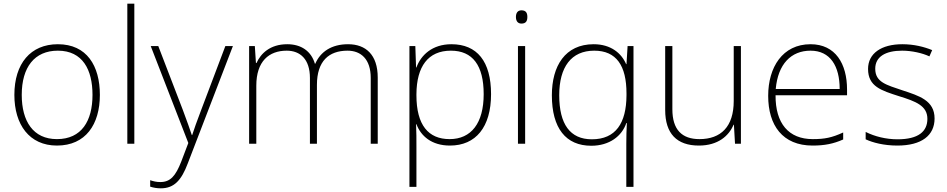

<svg xmlns="http://www.w3.org/2000/svg" viewBox="-20 -780 5138 1042"><path d="M522 -265C522 -423 451 -540 294 -540C146 -540 58 -435 58 -265C58 -104 139 10 289 10C445 10 522 -105 522 -265ZM98 -265C98 -415 167 -505 294 -505C429 -505 482 -401 482 -265C482 -124 423 -25 289 -25C160 -25 98 -122 98 -265Z M709 0V-760H671V0Z M798 -530 1002 -4 964 96C933 176 904 208 850 208C829 208 813 204 795 198V233C814 239 832 242 853 242C926 242 965 197 999 107L1244 -530H1203L1071 -181C1048 -122 1033 -77 1023 -47H1021C1011 -78 995 -122 972 -184L839 -530Z M1869 -540C1779 -540 1719 -499 1691 -434H1689C1669 -503 1614 -540 1539 -540C1445 -540 1395 -489 1372 -438H1369L1363 -530H1332V0H1371V-315C1371 -448 1440 -505 1536 -505C1609 -505 1662 -459 1662 -357V0H1700V-319C1700 -449 1765 -505 1866 -505C1939 -505 1992 -459 1992 -357V0H2030V-359C2030 -483 1965 -540 1869 -540Z M2430 -540C2325 -540 2264 -480 2240 -414H2238L2234 -530H2202V234H2240V16C2240 -23 2240 -66 2238 -106H2240C2264 -42 2322 10 2422 10C2562 10 2645 -90 2645 -269C2645 -447 2569 -540 2430 -540ZM2427 -505C2545 -505 2605 -425 2605 -269C2605 -111 2537 -25 2420 -25C2305 -25 2240 -101 2240 -263V-269C2241 -419 2303 -505 2427 -505Z M2810 -724C2789 -724 2780 -709 2780 -688C2780 -667 2789 -652 2810 -652C2835 -652 2842 -667 2842 -688C2842 -709 2835 -724 2810 -724ZM2830 -530H2791V0H2830Z M3379 0V234H3418V-530H3386L3380 -432H3378C3353 -491 3295 -540 3202 -540C3047 -540 2975 -422 2975 -263C2975 -84 3051 11 3189 11C3287 11 3355 -41 3379 -112H3382C3380 -81 3379 -31 3379 0ZM3192 -24C3074 -24 3015 -106 3015 -263C3015 -416 3080 -505 3205 -505C3325 -505 3380 -424 3380 -273V-262C3379 -112 3322 -24 3192 -24Z M4001 -530H3962V-232C3962 -92 3892 -25 3776 -25C3681 -25 3629 -76 3629 -187V-530H3590V-183C3590 -55 3653 10 3773 10C3877 10 3936 -43 3961 -103H3963L3969 0H4001Z M4379 -540C4227 -540 4149 -415 4149 -260C4149 -100 4227 10 4390 10C4456 10 4504 0 4556 -23V-61C4495 -33 4456 -25 4391 -25C4260 -25 4188 -110 4189 -263H4577V-294C4577 -434 4514 -540 4379 -540ZM4379 -505C4486 -505 4537 -421 4537 -297H4190C4202 -432 4273 -505 4379 -505Z M5052 -137C5052 -235 4968 -260 4877 -290C4792 -319 4730 -333 4730 -407C4730 -472 4785 -505 4876 -505C4928 -505 4986 -492 5024 -474L5039 -508C4995 -526 4940 -540 4877 -540C4763 -540 4691 -490 4691 -406C4691 -310 4763 -289 4859 -258C4950 -230 5013 -206 5013 -135C5013 -67 4965 -24 4851 -24C4789 -24 4728 -39 4678 -64V-24C4716 -6 4777 10 4850 10C4982 10 5052 -45 5052 -137Z"/></svg>

Font: Noto Sans Myanmar UI ExtraLight
Style: Regular
Weight: 200
Designer: Monotype Design Team
Foundry: Monotype Imaging Inc.
Version: Version 2.103